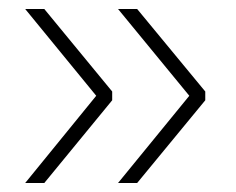

<svg xmlns="http://www.w3.org/2000/svg" viewBox="-20 -456 524 427"><path d="M194 -243 36 -436H78.5L229.5 -252.5V-233L78.5 -49H36ZM401 -243 242.5 -436H285L436.5 -252.5V-233L285 -49H242.5Z"/></svg>

Font: Anek Odia Medium ExtraLight
Style: Regular
Weight: 250
Version: Version 1.003